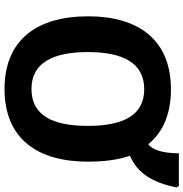

<svg xmlns="http://www.w3.org/2000/svg" viewBox="-1 -799 810 848"><g transform="rotate(90 404.0 -375.0)"><path d="M694 -358C694 -429 686 -492 668 -544C747 -578 786 -645 808 -749L802 -760H657C657 -695 644 -644 617 -625C565 -689 484 -725 375 -725C154 -725 52 -580 52 -359C52 -137 153 10 373 10C594 10 694 -137 694 -358ZM210 -358C210 -513 258 -607 374 -607C490 -607 536 -513 536 -358C536 -203 490 -109 373 -109C258 -109 210 -203 210 -358Z"/></g></svg>

Font: Noto Sans Display
Style: Bold
Weight: 700
Designer: Monotype Design Team
Foundry: Monotype Imaging Inc.
Version: Version 1.900